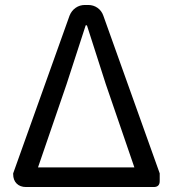

<svg xmlns="http://www.w3.org/2000/svg" viewBox="-20 -753 697 773"><path d="M85 0Q61 0 47 -14Q33 -28 33 -52V-55L260 -690Q268 -710 284.5 -721.5Q301 -733 322 -733H335Q356 -733 372.5 -721.5Q389 -710 396 -690L623 -55V-24Q623 0 599 0H328ZM133 -79H327H521L406 -414L330 -651H325L248 -414Z"/></svg>

Font: GenSenRounded TW R
Style: Regular
Weight: 400
Version: Version 1.501;PS 1;hotconv 16.6.51;makeotf.lib2.5.65220